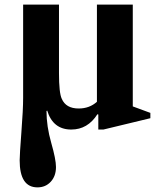

<svg xmlns="http://www.w3.org/2000/svg" viewBox="-20 -550 686 830"><path d="M405 10V-55L401 -56Q359 10 288 10Q209 10 184 -72L181 -70Q181 -4 201.5 67.5Q222 139 222 172Q222 211 199.5 235.5Q177 260 142 260Q65 260 65 143Q65 119 72.5 21Q80 -77 80 -127V-530H235V-234Q235 -148 247 -123Q265 -81 320 -81Q367 -81 399 -110V-530H554V-90L630 -62V-39L427 10Z"/></svg>

Font: Libre Caslon Text
Style: Bold
Weight: 700
Designer: Pablo Impallari, Rodrigo Fuenzalida
Foundry: Pablo Impallari, Rodrigo Fuenzalida
Version: Version 1.002